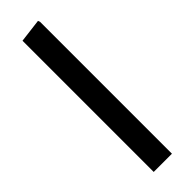

<svg xmlns="http://www.w3.org/2000/svg" viewBox="-252 -739 745 745"><g transform="rotate(-45 121.0 -366.0)"><path d="M71 0V-720L168 -732L171 -724V0Z"/></g></svg>

Font: Fustat SemiBold
Style: Regular
Weight: 600
Designer: Mohamed Gaber, Khaled Hosny, Laura Garcia Mut
Foundry: Kief Type Foundry, Alif Type Foundry, Hard Type Foundry
Version: Version 1.007